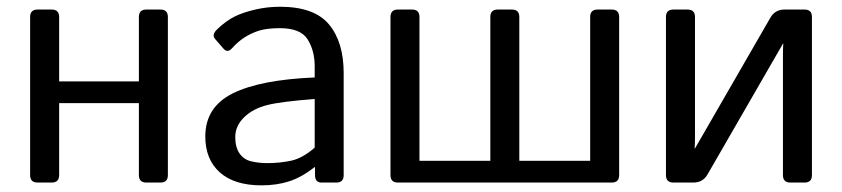

<svg xmlns="http://www.w3.org/2000/svg" viewBox="-20 -541 2496 569"><path d="M91.3 0Q69.3 0 69.3 -22V-490.7Q69.3 -512.7 91.3 -512.7H133.3Q155.3 -512.7 155.3 -490.7V-299.8H391.6V-490.7Q391.6 -512.7 413.6 -512.7H455.6Q477.5 -512.7 477.5 -490.7V-22Q477.5 0 455.6 0H413.6Q391.6 0 391.6 -22V-235.4H155.3V-22Q155.3 0 133.3 0Z M588.4 -136.7Q588.4 -223.6 669.7 -264.2Q751 -304.7 912.6 -311.5V-344.7Q912.6 -390.6 891.8 -424.1Q871.1 -457.5 809.6 -457.5Q770.5 -457.5 747.1 -450Q723.6 -442.4 704.3 -429.9Q685.1 -417.5 667.5 -397.9Q654.3 -383.3 642.6 -396.5L617.2 -425.8Q606.4 -438 624.5 -455.1Q650.4 -479.5 674.8 -491.7Q699.2 -503.9 735.6 -512.5Q772 -521 809.6 -521Q911.6 -521 955.1 -468.5Q998.5 -416 998.5 -324.7V-22Q998.5 0 976.6 0H932.6Q913.6 0 913.6 -22V-45.9H912.6Q874 -15.6 837.2 -3.7Q800.3 8.3 754.9 8.3Q674.8 8.3 631.6 -30Q588.4 -68.4 588.4 -136.7ZM677.2 -134.8Q677.2 -104.5 689.9 -86.2Q702.6 -67.9 725.1 -62.7Q747.6 -57.6 772 -57.6Q809.6 -57.6 843.3 -64.9Q877 -72.3 912.6 -103.5V-247.6Q814 -240.2 772 -229.7Q730 -219.2 703.6 -193.6Q677.2 -168 677.2 -134.8Z M1159.2 0Q1137.2 0 1137.2 -22V-490.7Q1137.2 -512.7 1159.2 -512.7H1201.2Q1223.1 -512.7 1223.1 -490.7V-64.5H1433.1V-490.7Q1433.1 -512.7 1455.1 -512.7H1497.1Q1519 -512.7 1519 -490.7V-64.5H1729V-490.7Q1729 -512.7 1751 -512.7H1793Q1814.9 -512.7 1814.9 -490.7V-22Q1814.9 0 1793 0Z M1975.6 0Q1953.6 0 1953.6 -22V-490.7Q1953.6 -512.7 1975.6 -512.7H2017.6Q2039.6 -512.7 2039.6 -490.7V-130.4Q2039.6 -115.7 2038.6 -101.1H2039.6L2263.2 -488.8Q2276.9 -512.7 2305.2 -512.7H2364.3Q2386.2 -512.7 2386.2 -490.7V-22Q2386.2 0 2364.3 0H2322.3Q2300.3 0 2300.3 -22V-382.3Q2300.3 -397 2301.3 -411.6H2300.3L2076.7 -23.9Q2063 0 2034.7 0Z"/></svg>

Font: Istok Web
Style: Regular
Weight: 400
Designer: Andrey V. Panov
Foundry: Andrey V. Panov
Version: Version 1.0.2g